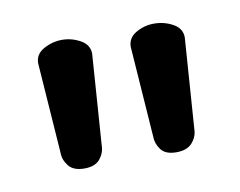

<svg xmlns="http://www.w3.org/2000/svg" viewBox="-38 -815 367 294"><g transform="rotate(-10 145.0 -668.0)"><path d="M216 -568Q199 -568 192 -577.5Q185 -587 185 -598L175 -739Q175 -753 188 -760.5Q201 -768 216 -768Q232 -768 245.5 -760.5Q259 -753 259 -739L249 -598Q249 -587 241 -577.5Q233 -568 216 -568ZM73 -568Q56 -568 48.5 -577.5Q41 -587 41 -598L31 -739Q31 -753 44.5 -760.5Q58 -768 73 -768Q88 -768 101.5 -760.5Q115 -753 115 -739L105 -598Q105 -587 97.5 -577.5Q90 -568 73 -568Z"/></g></svg>

Font: Dosis ExtraLight SemiBold
Style: Regular
Weight: 600
Version: Version 3.001; ttfautohint (v1.8.2)